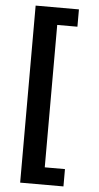

<svg xmlns="http://www.w3.org/2000/svg" viewBox="-61 -759 512 994"><g transform="rotate(5 195.0 -262.0)"><path d="M308 198V108H203V-632H308V-722H83V198Z"/></g></svg>

Font: Perun
Style: Bold
Weight: 700
Foundry: Copyright (c) Stefan Peev, Context Ltd, 2016
Version: Version 1.089